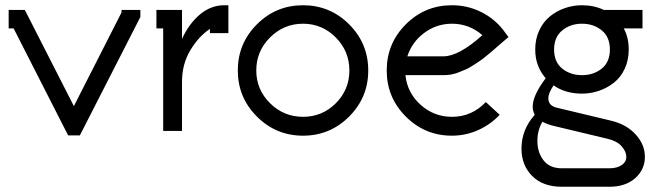

<svg xmlns="http://www.w3.org/2000/svg" viewBox="-20 -502 2501 736"><path d="M518.1 -463.9V-437L286.1 17.1H241.2L32.2 -393.1H13.2V-463.9H75.2L263.2 -95.2L445.8 -454.1V-463.9Z M839.8 -481.9H855.5V-375H784.7V-391.1Q741.2 -362.3 709.5 -309.3Q677.7 -256.3 677.7 -188V0H605.5V-393.1H579.6V-463.9H677.7V-353Q704.6 -411.6 746.6 -446.8Q788.6 -481.9 839.8 -481.9Z M964.8 -408.7Q1038.1 -481.9 1141.6 -481.9Q1245.1 -481.9 1318.4 -408.7Q1391.6 -335.4 1391.6 -231.9Q1391.6 -128.4 1318.4 -55.2Q1245.1 18.1 1141.6 18.1Q1038.1 18.1 964.8 -55.2Q891.6 -128.4 891.6 -231.9Q891.6 -335.4 964.8 -408.7ZM962.4 -231.9Q962.4 -158.7 1015.1 -106.4Q1067.9 -54.2 1141.6 -54.2Q1215.3 -54.2 1267.3 -106.2Q1319.3 -158.2 1319.3 -231.9Q1319.3 -305.7 1267.1 -358.4Q1214.8 -411.1 1141.6 -411.1Q1067.9 -411.1 1015.1 -358.4Q962.4 -305.7 962.4 -231.9Z M1534.2 -213.9Q1541 -146.5 1592.3 -100.3Q1643.6 -54.2 1712.4 -54.2Q1788.6 -54.2 1842.3 -110.8L1895.5 -62Q1860.4 -24.4 1812.7 -3.2Q1765.1 18.1 1712.4 18.1Q1608.9 18.1 1535.6 -55.2Q1462.4 -128.4 1462.4 -231.9Q1462.4 -335.4 1535.6 -408.7Q1608.9 -481.9 1712.4 -481.9Q1771 -481.9 1822.3 -457Q1873.5 -432.1 1908.2 -388.2L1929.2 -359.9L1903.3 -337.9Q1900.9 -335.9 1885.5 -322.5Q1870.1 -309.1 1864.5 -304.2Q1858.9 -299.3 1843 -286.4Q1827.1 -273.4 1818.1 -267.6Q1809.1 -261.7 1793.5 -251.5Q1777.8 -241.2 1765.9 -236.1Q1753.9 -231 1738.8 -224.9Q1723.6 -218.8 1709.2 -216.3Q1694.8 -213.9 1680.2 -213.9ZM1680.2 -286.1Q1738.8 -286.1 1829.1 -367.2Q1778.8 -411.1 1712.4 -411.1Q1653.8 -411.1 1606.4 -376Q1559.1 -340.8 1541.5 -286.1Z M2059.1 -35.2Q2040 -2.4 2040 38.1Q2040 82 2063.5 112.5Q2086.9 143.1 2133.8 143.1H2315.9Q2345.2 143.1 2363 130.9Q2380.9 118.7 2380.9 99.1Q2380.9 79.1 2362.8 58.6Q2344.7 38.1 2308.1 29.8L2095.7 -21Q2077.1 -25.9 2059.1 -35.2ZM2111.8 -89.8 2323.7 -39.1Q2381.8 -24.9 2417 13.7Q2452.1 52.2 2452.1 99.1Q2452.1 147.9 2415 180.9Q2377.9 213.9 2315.9 213.9H2133.8Q2061 213.9 2020 172.6Q1979 131.3 1979 67.9Q1979 -4.9 2029.8 -62Q2022 -77.6 2022 -92.8Q2022 -136.2 2071.8 -202.1Q2031.7 -248.5 2031.7 -312Q2031.7 -352.5 2047.1 -385.5Q2062.5 -418.5 2088.1 -439.2Q2113.8 -460 2145.3 -470.9Q2176.8 -481.9 2210.9 -481.9Q2256.8 -481.9 2294.9 -463.9H2442.9V-393.1H2371.1Q2390.1 -358.9 2390.1 -312Q2390.1 -271.5 2374.8 -238.5Q2359.4 -205.6 2333.7 -185.3Q2308.1 -165 2276.6 -154.1Q2245.1 -143.1 2210.9 -143.1Q2147 -143.1 2102.1 -174.8Q2082 -145 2082 -125Q2082 -98.1 2111.8 -89.8ZM2317.9 -312Q2317.9 -360.4 2286.6 -385.7Q2255.4 -411.1 2210.9 -411.1Q2166.5 -411.1 2135.3 -385.5Q2104 -359.9 2104 -312Q2104 -264.2 2135.3 -239Q2166.5 -213.9 2210.9 -213.9Q2255.4 -213.9 2286.6 -239Q2317.9 -264.2 2317.9 -312Z"/></svg>

Font: Rawengulk
Style: Bold
Weight: 700
Version: Version 0.92